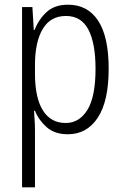

<svg xmlns="http://www.w3.org/2000/svg" viewBox="-20 -562 529 818"><path d="M270 -542Q353 -542 398 -474Q443 -406 443 -269Q443 -131 396.5 -60.5Q350 10 269 10Q213 10 179 -20Q145 -50 129 -90H125Q126 -72 127.5 -50.5Q129 -29 129 -8V236H74V-532H118L124 -434H127Q145 -480 179 -511Q213 -542 270 -542ZM261 -494Q195 -494 162 -438.5Q129 -383 129 -285V-249Q129 -146 162.5 -92Q196 -38 260 -38Q318 -38 352.5 -94Q387 -150 387 -269Q387 -378 356.5 -436Q326 -494 261 -494Z"/></svg>

Font: Noto Sans Ethiopic Condensed Light
Style: Regular
Weight: 300
Width: 3
Designer: Monotype Design Team
Foundry: Monotype Imaging Inc.
Version: Version 2.102; ttfautohint (v1.8.4.7-5d5b)